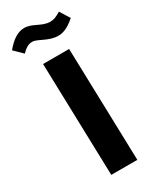

<svg xmlns="http://www.w3.org/2000/svg" viewBox="-271 -941 799 996"><g transform="rotate(-30 129.0 -443.0)"><path d="M202 -762C223 -762 254 -767 303 -810L266 -869C239 -853 223 -846 202 -846C151 -846 117 -886 67 -886C29 -886 -7 -863 -45 -817L4 -769C25 -790 43 -803 67 -803C101 -803 142 -762 202 -762ZM78 0H234L215 -675H59Z"/></g></svg>

Font: Noto Sans Arabic ExtBd
Style: Regular
Weight: 800
Designer: Monotype Design Team, Nadine Chahine, Nizar Qandah and Khaled Hosny
Foundry: Monotype Imaging Inc.
Version: Version 2.012